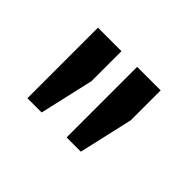

<svg xmlns="http://www.w3.org/2000/svg" viewBox="-60 -773 381 381"><g transform="rotate(45 130.5 -582.0)"><path d="M37 -483H77L103 -597V-681H37ZM147 -483H187L213 -597V-681H147Z"/></g></svg>

Font: Gemunu Libre ExtraLight
Style: Regular
Weight: 400
Version: Version 1.100